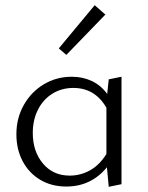

<svg xmlns="http://www.w3.org/2000/svg" viewBox="-20 -713 568 738"><path d="M235 -502 206 -527 344 -693 385 -657ZM447 -418V-5L398 5L391 -70Q330 4 235 4Q178 4 134.5 -22Q91 -48 67 -93.5Q43 -139 43 -197Q43 -259 71.5 -309.5Q100 -360 148.5 -389Q197 -418 256 -418Q298 -418 333 -401.5Q368 -385 392 -352L398 -408ZM389 -121V-299Q345 -375 262 -375Q217 -375 181.5 -353Q146 -331 126 -291.5Q106 -252 106 -202Q106 -131 145 -84.5Q184 -38 248 -38Q289 -38 325.5 -58Q362 -78 389 -121Z"/></svg>

Font: Ysabeau Infant Semilight
Style: Regular
Weight: 300
Designer: Christian Thalmann (Catharsis Fonts)
Version: Version 0.003